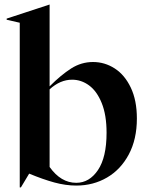

<svg xmlns="http://www.w3.org/2000/svg" viewBox="-20 -793 644 836"><path d="M66 -694 9 -707V-712L195 -773H196V-417Q246 -467 290 -495Q334 -523 385 -523Q436 -523 479.5 -495Q523 -467 549.5 -411.5Q576 -356 576 -277Q576 -187 541 -121Q506 -55 446 -20Q386 15 312 15Q266 15 216.5 1.5Q167 -12 107 -37L71 23H66ZM312 3Q369 3 406.5 -52.5Q444 -108 444 -215Q444 -292 423 -344Q402 -396 368 -421Q334 -446 294 -446Q242 -446 196 -404V-66Q245 3 312 3Z"/></svg>

Font: Nyght Serif Medium
Style: Regular
Weight: 500
Designer: Maksym Kobuzan
Version: Version 0.410